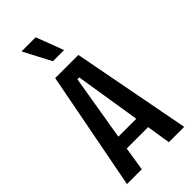

<svg xmlns="http://www.w3.org/2000/svg" viewBox="-273 -946 1008 1008"><g transform="rotate(-45 231.0 -442.0)"><path d="M19 0 146 -660H318L444 0H330L309 -133H150L129 0ZM224 -573 163 -208H296L238 -573ZM200 -731 120 -884H225L283 -731Z"/></g></svg>

Font: Bricolage Grotesque 12pt Condensed Medium
Style: Regular
Weight: 500
Width: 3
Designer: Mathieu Triay
Foundry: Atelier Triay
Version: Version 1.001; ttfautohint (v1.8.4.7-5d5b);gftools[0.9.33.de